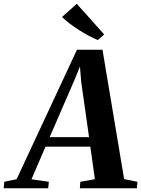

<svg xmlns="http://www.w3.org/2000/svg" viewBox="-96 -1014 760 1034"><path d="M-76 0 -73 -35 -6.5 -49 318.5 -746H456L572.5 -49.5L644 -35L641.5 0H334L336.5 -35L415 -49L390.5 -224H149L73.5 -48.5L167 -35L163.5 0ZM171.5 -275.5H383.5L341.5 -572L334.5 -656L306 -585.5ZM431 -798.5Q409.5 -807 383 -821Q356.5 -835 329.5 -852.2Q302.5 -869.5 278.5 -887.8Q254.5 -906 238 -922.5L317.5 -993.5L465 -828.5Z"/></svg>

Font: Merriweather 72pt
Style: Bold Italic
Weight: 700
Italic angle: -7.8°
Version: Version 2.101